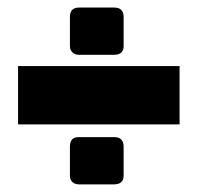

<svg xmlns="http://www.w3.org/2000/svg" viewBox="-20 -605 523 508"><path d="M282.2 -460H189Q178.2 -460 171.9 -466.3Q165 -472.2 165 -482.9V-560.1Q165 -585 189 -585H282.2Q307.1 -585 307.1 -560.1V-482.9Q307.1 -460.4 282.2 -460ZM282.2 -117.2H189Q178.2 -117.2 171.6 -123.3Q165 -129.4 165 -140.1V-216.8Q165 -242.2 188 -242.2H282.2Q307.1 -242.2 307.1 -216.8V-140.1Q307.1 -117.7 282.2 -117.2ZM455.1 -275.9H27.8V-430.2H455.1Z"/></svg>

Font: Squarion Black
Style: Regular
Weight: 900
Designer: Natanael Gama
Version: Version 1.00;September 12, 2019;FontCreator 11.5.0.2425 64-b